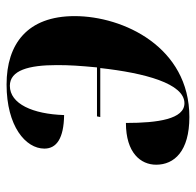

<svg xmlns="http://www.w3.org/2000/svg" viewBox="-26 -560 596 584"><g transform="rotate(-90 272.0 -268.0)"><path d="M208 10C421 10 515 -191 515 -339C515 -483 430 -546 307 -546C180 -546 112 -488 112 -431C112 -394 143 -372 214 -371C217 -466 248 -536 303 -536C350 -536 366 -479 366 -393C366 -353 364 -325 359 -271H210L208 -261H357C342 -126 310 -5 250 -5C202 -5 190 -85 190 -183C99 -183 63 -138 63 -91C63 -36 104 10 208 10Z"/></g></svg>

Font: Noto Serif Display Condensed ExtraBold
Style: Italic
Weight: 800
Width: 3
Italic angle: -12°
Designer: Monotype Design Team
Foundry: Monotype Imaging Inc.
Version: Version 2.009